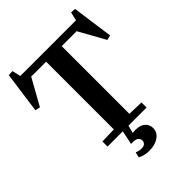

<svg xmlns="http://www.w3.org/2000/svg" viewBox="-284 -928 1273 1273"><g transform="rotate(-45 352.0 -292.0)"><path d="M41 -798 77 -800 91 -740H613L627 -800L662 -798L702 -509L668 -501L565 -686H425V-51L535 -48V0H365L351 54Q371 52 378 52Q422 52 446 73Q470 94 470 126Q470 167 435 191.5Q400 216 348 216Q300 216 265 197L273 161L275 160Q299 169 320 169Q341 169 351 159Q361 149 361 135Q361 117 345.5 106Q330 95 293 98L292 96L312 0H169V-48L279 -51V-686H139L36 -501L1 -509Z"/></g></svg>

Font: Minipax
Style: Bold
Weight: 600
Designer: Raphaël Ronot, Igor Stepanchenko (Cyrillic)
Foundry: steppetype
Version: Version 1.002